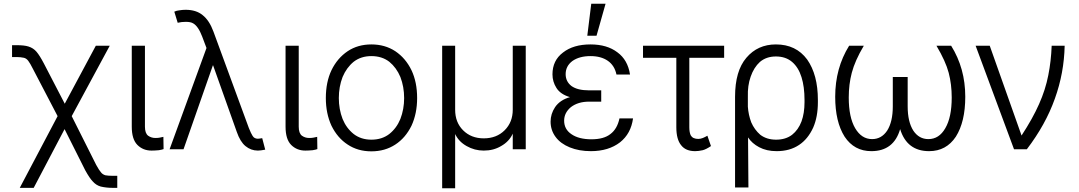

<svg xmlns="http://www.w3.org/2000/svg" viewBox="-20 -791 5730 1020"><path d="M130 -468Q120 -481 107 -484Q89 -488 67 -488H44V-551H67Q109 -551 131 -544Q157 -536 174 -516Q191 -496 213 -454L324 -240L489 -548H563L361 -174L491 85Q507 114 516 124Q524 135 539 140Q554 143 579 143H603V207H579Q545 207 515 200Q490 193 472 172Q457 157 433 114L323 -105L159 207H85L286 -174L155 -425Q140 -455 130 -468Z M767 -70Q784 -58 805 -58Q821 -58 829 -60L848 -64L849 1Q842 4 824 7Q802 9 785 9Q740 9 710 -21Q680 -51 680 -118V-548H750V-118Q750 -83 767 -70Z M1284 -15Q1256 -38 1238 -90L1112 -444H1111L955 2H881L1077 -536L1054 -597Q1033 -652 1006 -667Q993 -675 967 -675Q944 -675 924 -670L906 -729Q919 -735 932 -736Q949 -739 966 -739Q1022 -739 1056 -711Q1092 -683 1114 -623L1302 -111Q1314 -81 1322 -69Q1331 -54 1350 -54L1360 -55L1373 -57L1389 4Q1364 9 1350 9Q1313 9 1284 -15Z M1584 -70Q1601 -58 1622 -58Q1638 -58 1646 -60L1665 -64L1666 1Q1659 4 1641 7Q1619 9 1602 9Q1557 9 1527 -21Q1497 -51 1497 -118V-548H1567V-118Q1567 -83 1584 -70Z M1827 -23Q1773 -58 1741 -123Q1711 -188 1711 -270Q1711 -355 1741 -418Q1772 -482 1827 -519Q1881 -555 1953 -555Q2025 -555 2080 -519Q2135 -482 2166 -418Q2196 -355 2196 -270Q2196 -188 2166 -123Q2134 -58 2080 -23Q2025 13 1953 13Q1881 13 1827 -23ZM2048 -79Q2087 -110 2107 -159Q2127 -211 2127 -270Q2127 -330 2107 -382Q2086 -432 2048 -463Q2009 -493 1953 -493Q1898 -493 1859 -463Q1821 -432 1800 -382Q1780 -330 1780 -270Q1780 -211 1800 -159Q1820 -110 1859 -79Q1898 -49 1953 -49Q2009 -49 2048 -79Z M2398 -548V-208Q2398 -141 2440 -99Q2483 -56 2550 -56Q2618 -56 2661 -99Q2704 -142 2704 -208V-548H2773V2H2704V-81Q2685 -39 2642 -15Q2602 9 2550 9Q2501 9 2459 -15Q2416 -39 2397 -81H2398V209H2329V-548Z M3013 -222Q2977 -192 2977 -150Q2977 -104 3016 -78Q3055 -51 3122 -51Q3188 -51 3223 -79Q3259 -106 3271 -162H3343Q3332 -81 3274 -35Q3213 12 3119 12Q3056 12 3007 -8Q2958 -28 2932 -63Q2905 -99 2905 -145Q2905 -186 2929 -222Q2955 -260 3008 -275Q2957 -290 2936 -324Q2915 -357 2915 -396Q2915 -470 2971 -512Q3026 -555 3117 -555Q3205 -555 3260 -513Q3315 -473 3327 -395H3255Q3245 -443 3209 -468Q3173 -493 3117 -493Q3058 -493 3021 -467Q2985 -440 2985 -397Q2985 -358 3016 -334Q3048 -311 3109 -311H3174V-287V-251H3109Q3051 -251 3013 -222ZM3197 -771 3149 -601H3100L3121 -771Z M3642 -484V-115Q3642 -89 3649 -73Q3657 -60 3667 -57Q3676 -53 3690 -53Q3701 -53 3714 -58Q3726 -63 3738 -70L3757 -15Q3730 3 3713 7Q3691 12 3673 12Q3623 12 3599 -19Q3573 -50 3573 -115V-484H3396V-548H3827V-484Z M3945 -484Q4005 -555 4102 -555Q4209 -555 4268 -475Q4325 -394 4325 -260V-248Q4325 -170 4300 -113Q4272 -52 4225 -21Q4176 12 4106 12Q4052 12 4013 -9Q3975 -29 3954 -61L3956 205H3885V-277Q3885 -414 3945 -484ZM3971 -141Q3988 -102 4019 -75Q4053 -49 4103 -49Q4154 -49 4188 -75Q4221 -101 4238 -146Q4254 -190 4254 -248V-260Q4254 -330 4238 -381Q4222 -433 4188 -462Q4154 -491 4102 -491Q4051 -491 4017 -462Q3985 -433 3968 -384Q3951 -336 3953 -277V-224Q3956 -181 3971 -141Z M4505 -404Q4489 -343 4489 -273Q4489 -168 4523 -110Q4557 -52 4613 -52Q4663 -52 4693 -97Q4723 -144 4723 -226V-382H4802V-226Q4802 -144 4832 -97Q4862 -52 4912 -52Q4969 -52 5002 -110Q5036 -168 5036 -273Q5036 -343 5020 -404Q5004 -465 4955 -548H5033Q5108 -428 5108 -277Q5108 -144 5058 -65Q5007 12 4916 12Q4798 12 4762 -105Q4728 12 4609 12Q4518 12 4467 -65Q4417 -144 4417 -277Q4417 -429 4491 -548H4569Q4522 -469 4505 -404Z M5238 -548 5407 -71Q5467 -163 5500 -238Q5534 -314 5549 -391Q5564 -466 5567 -548H5636Q5633 -403 5584 -267Q5535 -129 5435 2H5367L5163 -548Z"/></svg>

Font: Sinter Normal
Style: Regular
Weight: 350
Foundry: Adobe & rsms
Version: Version 1.000